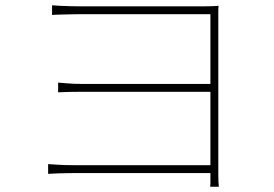

<svg xmlns="http://www.w3.org/2000/svg" viewBox="-20 -697 1040 730"><path d="M178 -677Q185 -676 205.5 -675Q226 -674 247.5 -673.5Q269 -673 278 -673Q287 -673 319 -673Q351 -673 396.5 -673Q442 -673 494 -673Q546 -673 597 -673Q648 -673 690 -673Q732 -673 757 -673Q777 -673 789 -673.5Q801 -674 811 -675Q810 -667 810 -660Q810 -653 810 -636Q810 -627 810 -587Q810 -547 810 -488.5Q810 -430 810 -363Q810 -296 810 -231Q810 -166 810 -114Q810 -62 810 -33Q810 -17 810.5 -7.5Q811 2 812 13H779Q780 8 780 3Q780 -2 780 -10Q780 -18 780 -31Q780 -65 780 -120.5Q780 -176 780 -242Q780 -308 780 -375Q780 -442 780 -500Q780 -558 780 -596.5Q780 -635 780 -643Q772 -643 734.5 -643Q697 -643 643.5 -643Q590 -643 530.5 -643Q471 -643 417 -643Q363 -643 325 -643Q287 -643 278 -643Q269 -643 247.5 -642.5Q226 -642 205.5 -641.5Q185 -641 178 -640ZM201 -383Q214 -382 237 -380Q260 -378 287 -378Q304 -378 345.5 -378Q387 -378 442 -378Q497 -378 555.5 -378Q614 -378 667 -378Q720 -378 756.5 -378Q793 -378 802 -378V-348Q793 -348 756.5 -348Q720 -348 667.5 -348Q615 -348 556 -348Q497 -348 442.5 -348Q388 -348 347 -348Q306 -348 289 -348Q261 -348 239 -347.5Q217 -347 201 -346ZM163 -73Q177 -72 203 -70.5Q229 -69 260 -69Q276 -69 318 -69Q360 -69 416.5 -69Q473 -69 534 -69Q595 -69 651 -69Q707 -69 748 -69Q789 -69 803 -69V-39Q789 -39 748.5 -39Q708 -39 652 -39Q596 -39 535 -39Q474 -39 417.5 -39Q361 -39 319 -39Q277 -39 261 -39Q229 -39 203 -38Q177 -37 163 -36Z"/></svg>

Font: Noto Sans KR Thin
Style: Regular
Weight: 100
Designer: Ryoko NISHIZUKA 西塚涼子 (kana, bopomofo & ideographs); Paul D. Hunt (Latin, Greek & Cyrillic); Sandoll Communications 산돌커뮤니
Foundry: Adobe
Version: Version 2.004-H2;hotconv 1.0.118;makeotfexe 2.5.65603